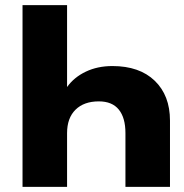

<svg xmlns="http://www.w3.org/2000/svg" viewBox="-20 -730 718 750"><path d="M242 -710V-390Q269 -428 315 -450Q361 -472 419 -472Q525 -472 584.5 -414.5Q644 -357 644 -259V0H470V-210Q470 -270 444 -302Q418 -334 366 -334Q308 -334 275 -301.5Q242 -269 242 -210V0H68V-710Z"/></svg>

Font: Geist ExtBd
Style: Regular
Weight: 400
Designer: Basement.studio, Andrés Briganti, Mateo Zaragoza
Foundry: Basement.studio, Vercel, Andrés Briganti, Guido Ferreyra, Mateo Zaragoza
Version: Version 1.401